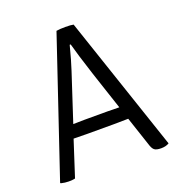

<svg xmlns="http://www.w3.org/2000/svg" viewBox="-126 -793 848 905"><g transform="rotate(-20 298.0 -340.0)"><path d="M431 -178 361 -177H227L157 -178L99 1Q86 4 67 4Q48 4 28 -1L26 -4L255 -683Q272 -686 300 -686Q328 -686 341 -683L570 -4Q554 6 530 6Q506 6 496 -2Q486 -10 479 -34ZM179 -243 237 -244H352Q353 -244 376.5 -243.5Q400 -243 410 -243L347 -433Q309 -550 296 -600H291Q272 -526 257 -481Z"/></g></svg>

Font: Signika
Style: Light
Weight: 300
Designer: Anna Giedrys
Foundry: Anna Giedrys
Version: Version 1.001